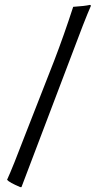

<svg xmlns="http://www.w3.org/2000/svg" viewBox="-20 -726 394 787"><path d="M68 41H63Q18 22 9 11Q32 -39 85 -178L202 -477Q242 -581 280 -698Q327 -701 349 -706L353 -703Q327 -644 270 -491Z"/></svg>

Font: Almendra SC
Style: Bold
Weight: 700
Designer: Ana Sanfelippo
Foundry: Ana Sanfelippo
Version: Version 1.003